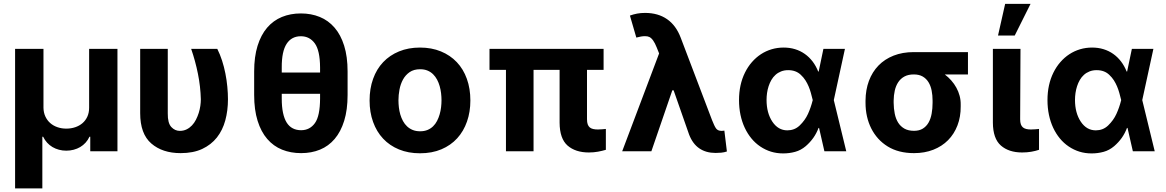

<svg xmlns="http://www.w3.org/2000/svg" viewBox="-20 -806 6213 1023"><path d="M60.4 197.8V-545.5H211.6V-232.2Q212 -206.3 221.6 -185.5Q231.2 -164.8 247.5 -150.4Q263.8 -136 285.9 -128.4Q307.9 -120.7 333.1 -120.7Q358.7 -120.7 380.9 -128.2Q403.1 -135.7 419.6 -149.9Q436.1 -164.1 445.5 -184.8Q454.9 -205.6 454.9 -232.2V-545.5H605.8V0H460.9V-77.4H456.7Q448.5 -59.7 435.9 -45.8Q423.3 -32 407.3 -22.5Q391.3 -13.1 372.5 -8.2Q353.7 -3.2 333.1 -3.2Q312.9 -3.2 294.2 -8.2Q275.6 -13.1 259.6 -22.5Q243.6 -32 231 -45.8Q218.4 -59.7 209.9 -77.4H205.6V197.8Z M726.9 -545.5H873.9V-201.7Q873.2 -149.9 893.1 -128.9Q912.3 -108.7 937.9 -108.7Q958.1 -108.7 974.3 -116.7Q990.4 -124.6 1002.8 -137.8Q1015.3 -150.9 1024.1 -168.3Q1033 -185.7 1038.9 -204.4Q1044.7 -223 1047.4 -241.8Q1050.1 -260.7 1050.1 -277Q1048.3 -345.2 1034.6 -413Q1021 -480.8 998.6 -545.5H1137.8Q1152.3 -516.7 1163.2 -483.1Q1174 -449.6 1180.9 -414.4Q1187.9 -379.3 1191.2 -344.1Q1194.6 -308.9 1194.6 -277Q1194.6 -217 1180.4 -164.6Q1166.2 -112.2 1135.7 -73.5Q1105.1 -34.8 1057.4 -12.4Q1009.6 9.9 942.5 9.9Q845.5 9.9 786.2 -41.5Q726.9 -92.7 726.9 -203.1Z M1583.1 -734.4Q1638.1 -734.4 1683.8 -715.7Q1729.4 -697.1 1762.4 -658.9Q1795.5 -620.7 1813.7 -562.5Q1832 -504.3 1832 -425.1V-300.1Q1832 -220.9 1813.9 -162.5Q1795.8 -104 1763.1 -65.7Q1730.5 -27.3 1685 -8.7Q1639.6 9.9 1584.5 9.9Q1528.8 9.9 1482.8 -8.7Q1436.8 -27.3 1403.8 -65.7Q1370.7 -104 1352.5 -162.5Q1334.2 -220.9 1334.2 -300.1V-425.1Q1334.2 -503.6 1352.3 -561.8Q1370.4 -620 1403.2 -658.4Q1436.1 -696.7 1481.9 -715.6Q1527.7 -734.4 1583.1 -734.4ZM1481.2 -280.9Q1481.2 -237.2 1487.9 -205.3Q1494.7 -173.3 1507.6 -152.7Q1520.6 -132.1 1540 -122.2Q1559.3 -112.2 1584.5 -112.2Q1630.7 -112.2 1658 -150.2Q1685 -187.9 1685.4 -280.9V-306.1H1481.2ZM1481.2 -446.7V-419.7H1685.4V-446.7Q1684.7 -537.3 1657.3 -574.9Q1629.6 -612.9 1583.1 -612.9Q1533.4 -612.9 1507.1 -572.4Q1480.8 -532 1481.2 -446.7Z M2217.7 -552.6Q2279.5 -552.6 2329.2 -532.1Q2378.9 -511.7 2413.9 -474.8Q2448.9 -437.9 2467.5 -385.8Q2486.2 -333.8 2486.2 -270.6Q2486.2 -209.9 2468.2 -158.4Q2450.3 -106.9 2416 -69.2Q2381.7 -31.6 2331.9 -10.5Q2282 10.7 2217.7 10.7Q2155.5 10.7 2105.8 -9.8Q2056.1 -30.2 2021.3 -67.3Q1986.5 -104.4 1967.9 -156.2Q1949.2 -208.1 1949.2 -270.6Q1949.2 -333.8 1967.9 -385.8Q1986.5 -437.9 2021.5 -474.8Q2056.5 -511.7 2106.2 -532.1Q2155.9 -552.6 2217.7 -552.6ZM2103 -271.7Q2103 -253.2 2105.3 -233.7Q2107.6 -214.1 2112.9 -195.8Q2118.3 -177.6 2127.1 -161.2Q2136 -144.9 2148.8 -132.8Q2161.6 -120.7 2178.8 -113.6Q2196 -106.5 2218.4 -106.5Q2240.8 -106.5 2257.8 -113.6Q2274.9 -120.7 2287.5 -133Q2300.1 -145.2 2308.6 -161.6Q2317.1 -177.9 2322.4 -196.4Q2327.8 -214.8 2330.1 -234.2Q2332.4 -253.6 2332.4 -271.7Q2332.4 -290.1 2330.1 -309.5Q2327.8 -328.8 2322.6 -347.1Q2317.5 -365.4 2308.8 -381.7Q2300.1 -398.1 2287.5 -410.5Q2274.9 -422.9 2257.8 -430Q2240.8 -437.1 2218.4 -437.1Q2185 -437.1 2162.6 -421.7Q2140.3 -406.2 2127.1 -382.1Q2114 -358 2108.5 -328.7Q2103 -299.4 2103 -271.7Z M2588.1 -545.5H3196V-433.9H3107.6V-170.8Q3107.6 -154.5 3111.3 -143.8Q3115.1 -133.2 3122.3 -127.1Q3129.6 -121.1 3140.4 -118.6Q3151.3 -116.1 3165.5 -116.1Q3177.9 -116.1 3188.9 -117.2Q3199.9 -118.3 3208.1 -119V-7.8Q3188.9 -2.1 3166.5 2.1Q3144.2 6.4 3117.5 6.4Q3046.2 6.4 3003.9 -30.5Q2962 -67.5 2961.6 -152.7V-433.9H2822.8V0H2675.8V-433.9H2588.1Z M3491.8 -521.3 3479 -553.3Q3460.9 -599.1 3439.6 -609Q3430.8 -613.3 3416.2 -613.3Q3397.7 -613.3 3370.4 -605.8L3336.3 -723Q3354.8 -729.8 3374.5 -733.5Q3394.2 -737.2 3416.9 -737.2Q3486.2 -737.2 3534.3 -703.8Q3582.4 -670.5 3607.2 -604.4L3773.8 -166.2Q3779.8 -150.9 3785 -139.9Q3790.1 -128.9 3795.1 -121.8Q3804.7 -108.7 3824.2 -108.7Q3828.1 -108.7 3832.4 -109.2Q3836.6 -109.7 3839.5 -110.1L3853 1.1Q3838.1 6 3823 7.5Q3807.9 8.9 3792.6 8.9Q3741.8 8.9 3706.3 -15.3Q3670.8 -39.4 3651.6 -89.1L3569.2 -324.6H3562.1L3450.6 0H3295.1Z M3949.2 -419Q3964.8 -450.6 3986.5 -475.3Q4008.2 -500 4034.4 -517.2Q4060.7 -534.4 4091.3 -543.5Q4121.8 -552.6 4155.2 -552.6Q4187.9 -552.6 4216.3 -543.9Q4244.7 -535.2 4268.1 -518.6Q4291.5 -502.1 4309.7 -478.3Q4327.8 -454.5 4339.5 -424.7H4342L4367.2 -545.5H4481.9L4422.6 -272.7L4489 0H4372.5L4344.1 -124.3H4341.3Q4330.3 -95.2 4313.4 -71.4Q4296.5 -47.6 4273.1 -27.3Q4247.2 -5.3 4216.6 3Q4186.1 11.4 4152.7 11.4Q4118.3 11.4 4088.2 2.1Q4058.2 -7.1 4031.2 -25.2Q4004.6 -43 3983.7 -68.4Q3962.7 -93.8 3948 -125.4Q3933.2 -157 3925.4 -194.1Q3917.6 -231.2 3917.6 -272.7Q3917.6 -355.1 3949.2 -419ZM4095.2 -157.7Q4126.1 -111.5 4175.1 -111.5Q4193.5 -111.5 4210 -117.7Q4226.6 -123.9 4240.8 -137.4Q4269.5 -165.1 4285 -199Q4300.4 -233 4310 -271.3L4310.4 -272.7L4310 -274.1Q4305.4 -293 4300.4 -310.9Q4295.5 -328.8 4288.4 -345.7Q4281.2 -362.6 4271.3 -378.2Q4261.4 -393.8 4246.4 -407.7Q4220.5 -432.2 4179.7 -432.2Q4158.4 -432.2 4141.5 -425.4Q4124.6 -418.7 4111.9 -407.1Q4099.1 -395.6 4090 -380Q4081 -364.3 4075.3 -346.8Q4069.6 -329.2 4066.9 -310.5Q4064.3 -291.9 4064.3 -273.8Q4064.3 -204.2 4095.2 -157.7Z M4591.6 -258.5V-269.9Q4592 -327.4 4609.7 -375Q4627.5 -422.6 4660.5 -456.7Q4693.5 -490.8 4741.1 -509.6Q4788.7 -528.4 4848.7 -528.4H5137.4V-409.4H5013.8Q5032.7 -395.2 5048.5 -377.3Q5064.3 -359.4 5075.6 -338.8Q5087 -318.2 5093 -295.5Q5099.1 -272.7 5098.7 -248.6V-238.6Q5099.1 -183.6 5081.5 -137.8Q5063.9 -92 5031.4 -59.1Q4998.9 -26.3 4952.8 -8.2Q4906.6 9.9 4850.1 9.9Q4767.4 9.9 4709.9 -25.6Q4681.1 -43.3 4659.1 -67.6Q4637.1 -92 4622.2 -121.6Q4607.2 -151.3 4599.4 -185.7Q4591.6 -220.2 4591.6 -258.5ZM4850.1 -109Q4877.8 -109 4896.8 -120.7Q4915.8 -132.5 4927.4 -152.7Q4938.9 -172.9 4943.9 -200.3Q4948.9 -227.6 4948.9 -258.5V-269.9Q4948.9 -298.3 4943.9 -323.5Q4938.9 -348.7 4927.2 -367.9Q4915.5 -387.1 4896.3 -398.3Q4877.1 -409.4 4848.7 -409.4Q4819.2 -409.4 4798.8 -398.3Q4778.4 -387.1 4765.8 -367.9Q4753.2 -348.7 4747.5 -323.5Q4741.8 -298.3 4741.5 -269.9V-258.5Q4741.8 -227.6 4747.3 -200.3Q4752.8 -172.9 4765.4 -152.7Q4778.1 -132.5 4798.8 -120.7Q4819.6 -109 4850.1 -109Z M5417.3 -545.5 5415.5 -170.8Q5415.5 -154.5 5419.2 -143.8Q5422.9 -133.2 5430.4 -127.1Q5437.9 -121.1 5448.5 -118.6Q5459.2 -116.1 5473 -116.1Q5487.2 -116.1 5497.5 -117.2Q5507.8 -118.3 5516 -119V-7.8Q5497.5 -1.4 5474.6 2.5Q5451.7 6.4 5426.1 6.4Q5355.1 6.4 5312.9 -30.5Q5270.6 -67.5 5270.2 -152.7V-545.5ZM5297.6 -616.8 5335.6 -785.5H5470.9L5386.7 -616.8Z M5592.7 -419Q5608.3 -450.6 5630 -475.3Q5651.6 -500 5677.9 -517.2Q5704.2 -534.4 5734.7 -543.5Q5765.3 -552.6 5798.7 -552.6Q5831.3 -552.6 5859.7 -543.9Q5888.1 -535.2 5911.6 -518.6Q5935 -502.1 5953.1 -478.3Q5971.2 -454.5 5983 -424.7H5985.4L6010.7 -545.5H6125.4L6066.1 -272.7L6132.5 0H6016L5987.6 -124.3H5984.7Q5973.7 -95.2 5956.9 -71.4Q5940 -47.6 5916.5 -27.3Q5890.6 -5.3 5860.1 3Q5829.5 11.4 5796.2 11.4Q5761.7 11.4 5731.7 2.1Q5701.7 -7.1 5674.7 -25.2Q5648.1 -43 5627.1 -68.4Q5606.2 -93.8 5591.4 -125.4Q5576.7 -157 5568.9 -194.1Q5561.1 -231.2 5561.1 -272.7Q5561.1 -355.1 5592.7 -419ZM5738.6 -157.7Q5769.5 -111.5 5818.5 -111.5Q5837 -111.5 5853.5 -117.7Q5870 -123.9 5884.2 -137.4Q5913 -165.1 5928.4 -199Q5943.9 -233 5953.5 -271.3L5953.8 -272.7L5953.5 -274.1Q5948.9 -293 5943.9 -310.9Q5938.9 -328.8 5931.8 -345.7Q5924.7 -362.6 5914.8 -378.2Q5904.8 -393.8 5889.9 -407.7Q5864 -432.2 5823.2 -432.2Q5801.8 -432.2 5785 -425.4Q5768.1 -418.7 5755.3 -407.1Q5742.5 -395.6 5733.5 -380Q5724.4 -364.3 5718.8 -346.8Q5713.1 -329.2 5710.4 -310.5Q5707.7 -291.9 5707.7 -273.8Q5707.7 -204.2 5738.6 -157.7Z"/></svg>

Font: Inter P
Style: Bold
Weight: 700
Designer: Rasmus Andersson
Foundry: rsms
Version: Version 3.018;git-588b23468